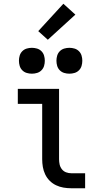

<svg xmlns="http://www.w3.org/2000/svg" viewBox="-20 -1004 540 1024"><path d="M360 0Q339 0 318.5 -3.5Q298 -7 279 -16Q260 -25 245 -40Q230 -55 221 -74Q212 -93 208.5 -113.5Q205 -134 205 -155V-450H75V-530H295V-155Q295 -141 298 -127Q301 -113 310 -101.5Q319 -90 332.5 -85Q346 -80 360 -80H434V0ZM350 -611Q336 -611 322.5 -615Q309 -619 299 -629Q289 -639 285 -652.5Q281 -666 281 -680Q281 -694 285 -707.5Q289 -721 299 -731Q309 -741 322.5 -745Q336 -749 350 -749Q364 -749 377.5 -745Q391 -741 401 -731Q411 -721 415 -707.5Q419 -694 419 -680Q419 -666 415 -652.5Q411 -639 401 -629Q391 -619 377.5 -615Q364 -611 350 -611ZM150 -611Q136 -611 122.5 -615Q109 -619 99 -629Q89 -639 85 -652.5Q81 -666 81 -680Q81 -694 85 -707.5Q89 -721 99 -731Q109 -741 122.5 -745Q136 -749 150 -749Q164 -749 177.5 -745Q191 -741 201 -731Q211 -721 215 -707.5Q219 -694 219 -680Q219 -666 215 -652.5Q211 -639 201 -629Q191 -619 177.5 -615Q164 -611 150 -611ZM235 -792 184 -838 318 -984 382 -926Z"/></svg>

Font: Iosevka Slab Medium
Style: Regular
Weight: 500
Monospace: yes
Designer: Belleve Invis
Foundry: Belleve Invis
Version: Version 11.1.1; ttfautohint (v1.8.3)